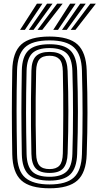

<svg xmlns="http://www.w3.org/2000/svg" viewBox="-20 -1006 537 1035"><path d="M247.2 9Q141.5 9 94.8 -33.6Q48.1 -76.3 46.1 -174.3Q45.1 -236.4 44.5 -292Q43.9 -347.7 43.9 -401Q43.9 -454.4 44.5 -509.7Q45.1 -564.9 46.1 -626.3Q48.1 -724.1 94.8 -766.6Q141.6 -809 247.2 -809Q351.6 -809 397.9 -766.5Q444.1 -723.9 447.4 -626.6Q449.6 -562 450.6 -506.5Q451.6 -451.1 451.5 -398.9Q451.4 -346.7 450.5 -291.9Q449.5 -237.1 447.4 -173.6Q444.1 -74.8 397 -32.9Q349.9 9 247.2 9ZM247.2 -11.7Q337.7 -11.7 378.4 -49.5Q419.2 -87.2 421.7 -175.1Q423.5 -234.6 424.3 -288.6Q425.1 -342.5 425.1 -395.5Q425.2 -448.4 424.3 -504.8Q423.5 -561.2 421.7 -625.5Q419.2 -712.7 378.6 -750.5Q338 -788.3 247.2 -788.3Q153.5 -788.3 113.7 -749.8Q74 -711.2 71.9 -625.5Q70.5 -568.6 69.9 -515.4Q69.2 -462.2 69.3 -408.7Q69.4 -355.2 70 -297.8Q70.5 -240.4 71.9 -175.1Q73.6 -84.6 116.2 -48.1Q158.9 -11.7 247.2 -11.7ZM247.2 -32.4Q168.5 -32.4 133.8 -65.5Q99.2 -98.6 97.6 -175.1Q96.6 -236.6 96 -291.9Q95.3 -347.3 95.3 -400.7Q95.3 -454.2 96 -509.4Q96.6 -564.6 97.6 -625.5Q99.2 -701.7 133.7 -734.6Q168.2 -767.6 247.2 -767.6Q324 -767.6 358.6 -734.6Q393.2 -701.6 395.9 -624.7Q397.9 -567 398.9 -512.3Q400 -457.6 400 -403.4Q400 -349.2 399 -293Q398 -236.8 395.9 -175.9Q393.3 -99.2 358.7 -65.8Q324.2 -32.4 247.2 -32.4ZM247.2 -53.1Q308.2 -53.1 338.2 -80.6Q368.1 -108.1 370.2 -176.8Q372 -235.7 372.8 -290.5Q373.6 -345.3 373.6 -399Q373.7 -452.7 372.9 -508.2Q372.1 -563.7 370.2 -623.9Q368.1 -692.1 338.3 -719.5Q308.5 -746.9 247.2 -746.9Q181.8 -746.9 153.3 -718.3Q124.9 -689.7 123.3 -624.7Q121.8 -560.8 121.1 -505.6Q120.3 -450.3 120.4 -398.2Q120.5 -346.1 121.2 -291.9Q121.9 -237.7 123.3 -175.9Q124.9 -111 153.2 -82.1Q181.4 -53.1 247.2 -53.1ZM247.2 -73.8Q195.9 -73.8 173.1 -97.8Q150.4 -121.9 149.3 -176.3Q147.6 -250.8 147 -324.2Q146.4 -397.7 147 -472.4Q147.6 -547 149.3 -624.5Q150.4 -679.6 173.7 -702.9Q197.1 -726.2 247.2 -726.2Q297.7 -726.2 320.2 -702.3Q342.7 -678.3 344.5 -623.4Q346.4 -565.2 347.5 -511.8Q348.5 -458.3 348.5 -405.7Q348.5 -353 347.6 -297.3Q346.7 -241.7 344.6 -179Q342.9 -124.6 321.3 -99.2Q299.6 -73.8 247.2 -73.8ZM247.2 -94.5Q283.3 -94.5 300.5 -113.6Q317.8 -132.6 318.7 -179.4Q319.5 -229.3 320.2 -279.7Q320.8 -330.1 321 -383.5Q321.2 -436.9 320.7 -495.7Q320.2 -554.5 318.7 -621.2Q317.8 -669 299.9 -687.2Q282.1 -705.5 247.2 -705.5Q209.8 -705.5 192.9 -686.7Q175.9 -668 174.8 -623.7Q173 -547.3 172.4 -476Q171.8 -404.7 172.3 -331.6Q172.9 -258.6 174.8 -176.9Q175.9 -132.8 192.7 -113.6Q209.5 -94.5 247.2 -94.5ZM88.2 -845 179.1 -986.3H208.8L114 -845ZM135.3 -845 233.5 -986.3H263.3L160.8 -845ZM182.2 -845 288 -986.3H317.8L207.9 -845ZM267.1 -845 358 -986.3H387.7L292.6 -845ZM314 -845 412.5 -986.3H442.2L339.7 -845ZM361 -845 466.9 -986.3H496.7L386.7 -845Z"/></svg>

Font: Big Shoulders Inline Text SC Thin
Style: Regular
Weight: 100
Designer: Patric King
Foundry: XO Type Co
Version: Version 2.002